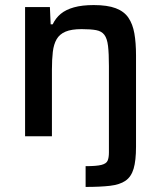

<svg xmlns="http://www.w3.org/2000/svg" viewBox="-20 -538 636 758"><path d="M318 200V118Q361 118 380.5 113Q400 108 405 96Q410 84 410 64V-277Q410 -327 406.5 -356.5Q403 -386 392 -400.5Q381 -415 359.5 -419Q338 -423 302 -423Q262 -423 238.5 -413Q215 -403 203.5 -383Q192 -363 188.5 -333Q185 -303 185 -263V0H79V-510H177L180 -442H188Q200 -467 220 -483.5Q240 -500 272 -509Q304 -518 350 -518Q404 -518 437 -505.5Q470 -493 487 -468Q504 -443 510.5 -406Q517 -369 517 -319V41Q517 96 507.5 128Q498 160 475.5 175.5Q453 191 414.5 195.5Q376 200 318 200Z"/></svg>

Font: Saira Thin Medium
Style: Regular
Weight: 500
Version: Version 1.101